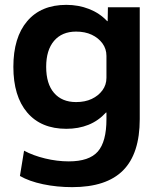

<svg xmlns="http://www.w3.org/2000/svg" viewBox="-20 -550 665 790"><path d="M277 220Q214 220 157 208Q100 196 62 174L79 70Q116 90 165.5 102Q215 114 263 114Q347 114 382.5 73.5Q418 33 418 -60V-87H416Q385 -53 344 -36.5Q303 -20 253 -20Q149 -20 92 -87Q35 -154 35 -275Q35 -396 92 -463Q149 -530 253 -530Q303 -530 346.5 -513Q390 -496 421 -463H423L424 -520H555V-60Q555 82 486.5 151Q418 220 277 220ZM293 -130Q330 -130 357.5 -143Q385 -156 401.5 -178.5Q418 -201 418 -230V-320Q418 -349 401.5 -371.5Q385 -394 357.5 -407Q330 -420 293 -420Q235 -420 202.5 -382Q170 -344 170 -275Q170 -205 202.5 -167.5Q235 -130 293 -130Z"/></svg>

Font: M PLUS 1 Thin
Style: Bold
Weight: 700
Version: Version 1.001